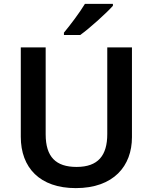

<svg xmlns="http://www.w3.org/2000/svg" viewBox="-20 -958 787 988"><path d="M561 -928V-938H417C390 -893 340 -827 309 -790V-778H393C442 -813 528 -891 561 -928ZM659 -252V-714H532V-268C532 -158 485 -99 374 -99C268 -99 215 -150 215 -267V-714H87V-254C87 -95 185 10 370 10C565 10 659 -104 659 -252Z"/></svg>

Font: Noto Sans Arabic UI SmBd
Style: Regular
Weight: 600
Designer: Monotype Design Team, Nadine Chahine and Nizar Qandah
Foundry: Monotype Imaging Inc.
Version: Version 2.010